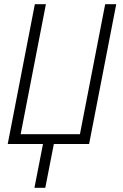

<svg xmlns="http://www.w3.org/2000/svg" viewBox="-20 -690 590 920"><path d="M145 210 186 0H17L147 -670H200L79 -47H363L484 -670H537L407 0H238L197 210Z"/></svg>

Font: Lode Dark
Style: Italic
Weight: 400
Italic angle: -11°
Monospace: yes
Designer: Belleve Invis
Foundry: Belleve Invis
Version: Version 29.2.0; ttfautohint (v1.8.3)